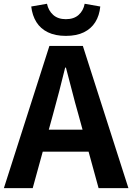

<svg xmlns="http://www.w3.org/2000/svg" viewBox="-24 -980 689 1000"><path d="M-3.8 0 233.3 -740.8H407.5L644.9 0H489.5L383.7 -385.9Q366.9 -444.1 351.2 -506.3Q335.5 -568.5 319.4 -627.9H315.4Q300.9 -567.7 284.7 -505.9Q268.5 -444.1 252.5 -385.9L146.3 0ZM143.3 -190.1V-304.8H495.4V-190.1ZM319 -793.1Q264 -793.1 225.6 -811.8Q187.1 -830.5 165.7 -864.7Q144.2 -898.9 138.7 -946.1L220.7 -960.4Q228.3 -924.5 253.1 -902.3Q278 -880.1 319 -880.1Q360.7 -880.1 385.5 -902.3Q410.3 -924.5 417 -960.4L498.3 -946.1Q493.7 -898.9 472.3 -864.7Q450.8 -830.5 412.8 -811.8Q374.8 -793.1 319 -793.1Z"/></svg>

Font: Noto Sans TC
Style: Regular
Weight: 100
Designer: Ryoko NISHIZUKA 西塚涼子 (kana, bopomofo & ideographs); Paul D. Hunt (Latin, Greek & Cyrillic); Sandoll Communications 산돌커뮤니
Foundry: Adobe
Version: Version 2.004;hotconv 1.0.118;makeotfexe 2.5.65603